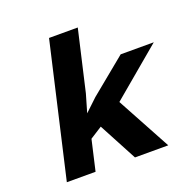

<svg xmlns="http://www.w3.org/2000/svg" viewBox="-132 -895 1038 1030"><g transform="rotate(-20 386.5 -380.0)"><path d="M337 -413 307 -310 378 -377 584 -546H773L490 -308L657 0H467L351 -218L282 -174L242 0H78L253 -760H417Z"/></g></svg>

Font: Passageway
Style: BdIt
Weight: 700
Foundry: Ascender Corporation
Version: Version 1.11